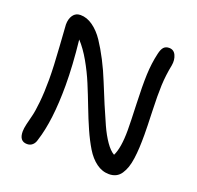

<svg xmlns="http://www.w3.org/2000/svg" viewBox="-126 -844 1015 990"><g transform="rotate(20 381.5 -349.5)"><path d="M120.1 9.8Q77.1 9.8 77.1 -43.9Q77.1 -60.1 82.8 -85Q88.4 -109.9 95.5 -136.2Q102.5 -162.6 108.2 -217.5Q113.8 -272.5 113.8 -341.8Q113.8 -409.7 106 -520.8Q98.1 -631.8 98.1 -638.2Q98.1 -669.4 112.3 -689.7Q126.5 -710 152.8 -710Q188 -710 221.2 -686.3Q254.4 -662.6 280.8 -623.3Q307.1 -584 333.5 -533Q359.9 -481.9 381.6 -427.5Q403.3 -373 426.5 -318.4Q449.7 -263.7 470.2 -218.3Q490.7 -172.9 514.4 -138.7Q538.1 -104.5 561 -91.8Q584 -137.7 584 -234.9Q584 -278.3 580.1 -376.5Q576.2 -474.6 578.6 -537.8Q581.1 -601.1 594.2 -657.2Q600.1 -684.1 610.8 -695.6Q621.6 -707 640.1 -707Q666 -707 677.2 -682.6Q688.5 -658.2 683.1 -627Q671.4 -568.8 668.9 -512.9Q666.5 -457 669.7 -369.6Q672.9 -282.2 672.9 -242.2Q672.9 -202.6 671.4 -172.1Q669.9 -141.6 665.8 -111.6Q661.6 -81.5 654.3 -60.3Q647 -39.1 635.7 -22.2Q624.5 -5.4 607.9 2.9Q591.3 11.2 569.8 11.2Q532.2 11.2 500 -12.5Q467.8 -36.1 443.1 -76.9Q418.5 -117.7 396 -168.5Q373.5 -219.2 351.1 -278.1Q328.6 -336.9 305.9 -391.6Q283.2 -446.3 252.7 -499.8Q222.2 -553.2 189 -588.9Q204.1 -450.2 204.1 -341.8Q204.1 -148.4 166 -30.8Q161.6 -12.2 149.7 -1.2Q137.7 9.8 120.1 9.8Z"/></g></svg>

Font: Shantell Sans Normal
Style: Regular
Weight: 400
Designer: Stephen Nixon, Anya Danilova, Shantell Martin
Foundry: Arrow Type
Version: Version 1.006;[559af2be0]